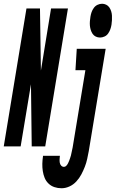

<svg xmlns="http://www.w3.org/2000/svg" viewBox="-67 -780 617 1023"><path d="M-47 0 74 -735H146L151 -404L205 -735H295L174 0H102L98 -331L43 0ZM466 -580Q454 -580 443.5 -585Q433 -590 426.5 -599.5Q420 -609 416.5 -620.5Q413 -632 412 -643.5Q411 -655 412 -667.5Q413 -680 415 -692Q417 -704 421 -715.5Q425 -727 433 -738Q441 -749 453 -754.5Q465 -760 477 -760Q488 -760 498.5 -755Q509 -750 515.5 -740.5Q522 -731 525.5 -719.5Q529 -708 529.5 -696.5Q530 -685 529.5 -672.5Q529 -660 527 -648Q525 -636 521 -624.5Q517 -613 509.5 -602Q502 -591 490 -585.5Q478 -580 466 -580ZM261 223Q241 223 223 217Q205 211 191.5 198Q178 185 171 168Q164 151 161 131.5Q158 112 158.5 92.5Q159 73 162 53V50H252V51Q251 60 250.5 69Q250 78 251.5 87Q253 96 259 102.5Q265 109 274 109Q281 109 286.5 103Q292 97 295.5 90Q299 83 301.5 76.5Q304 70 306.5 62.5Q309 55 311 48Q313 41 314 34Q315 27 317 20Q319 13 320 6L388 -406H335L342 -520H496L406 25Q402 46 397.5 67Q393 88 385 108.5Q377 129 366.5 149Q356 169 340 186.5Q324 204 303 213.5Q282 223 261 223Z"/></svg>

Font: Iosevka Term Curly Heavy
Style: Italic
Weight: 900
Italic angle: -9°
Designer: Belleve Invis
Foundry: Belleve Invis
Version: Version 32.3.0